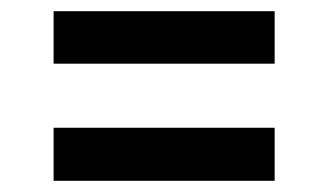

<svg xmlns="http://www.w3.org/2000/svg" viewBox="-20 -493 583 341"><path d="M467.8 -473.1V-379.9H75.2V-473.1ZM467.8 -266.1V-171.9H75.2V-266.1Z"/></svg>

Font: Khmer Busra Bunong
Style: Regular
Weight: 400
Designer: D. Kanjahn
Version: Version 7.100; 2014